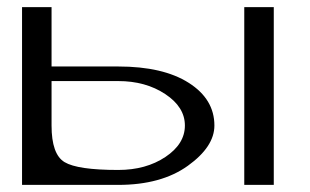

<svg xmlns="http://www.w3.org/2000/svg" viewBox="-20 -520 873 540"><path d="M750 -500V0H667V-500ZM42 -500H125V-333H312.5Q438.5 -333 510.7 -287.1Q583 -241.2 583 -167Q583 -107.4 508.3 -53.7Q433.6 0 312.5 0H42ZM125 -292V-167Q125 -85.9 161.6 -64Q198.2 -42 312.5 -42Q390.6 -42 445.3 -78.6Q500 -115.2 500 -167Q500 -218.8 444.8 -255.4Q389.6 -292 312.5 -292Z"/></svg>

Font: okolaks
Style: Regular
Weight: 500
Version: Version 000.6.0